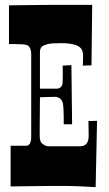

<svg xmlns="http://www.w3.org/2000/svg" viewBox="-20 -770 451 793"><path d="M87.9 -168Q108.9 -168 108.9 -206.1V-544.9Q108.9 -578.6 88.9 -584.5Q76.7 -587.9 44.9 -587.9H17.1V-748Q61 -748.5 101.1 -749L200.7 -750H360.8L357.9 -500L321.8 -499Q323.2 -509.3 323.2 -534.2Q323.2 -559.1 315.9 -568.4Q308.6 -577.6 295.4 -583Q272 -591.8 232.4 -591.8Q192.9 -591.8 177.5 -587.9Q162.1 -584 154.8 -578.6Q145 -571.3 145 -555.2V-403.8H214.8Q223.1 -403.8 230.5 -409.9Q237.8 -416 238.5 -427.5Q239.3 -439 239.3 -450.7Q239.3 -450.7 239.3 -473.1Q239.3 -485.8 238.8 -499L274.9 -501L277.8 -256.8H243.2V-289.6Q242.7 -303.2 242.2 -317.4Q241.2 -346.7 235.6 -354.5Q230 -362.3 224.6 -365.2Q216.3 -370.1 209 -370.1Q193.4 -370.1 176.3 -369.4Q159.2 -368.7 145 -368.2Q144.5 -333 144.5 -302.2L144 -249V-209Q144 -186 153.3 -177.7Q167 -166 179.2 -166H311Q346.2 -166 346.2 -209L345.7 -248.5Q345.2 -259.3 345.2 -270L380.9 -271L375 2.9Q290.5 -2 259.3 -2H212.9H189L97.7 -1Q62 -0.5 23.9 0V-168Z"/></svg>

Font: Smokum
Style: Regular
Weight: 400
Designer: Astigmatic (AOETI)
Foundry: Astigmatic (AOETI)
Version: Version 1.001